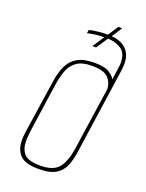

<svg xmlns="http://www.w3.org/2000/svg" viewBox="-133 -749 626 823"><g transform="rotate(20 180.0 -338.0)"><path d="M148 7Q86 7 62.5 -18Q39 -43 39 -85Q39 -105 42 -124L79 -372Q85 -410 98.5 -439.5Q112 -469 140.5 -486Q169 -503 220 -503Q267 -503 288.5 -488Q310 -473 314 -462L322 -518Q323 -524 323.5 -529.5Q324 -535 324 -540Q324 -585 298 -602Q272 -619 237 -620L202 -567H185L220 -620Q204 -620 185.5 -618Q167 -616 144 -611L147 -627Q191 -636 231 -636L262 -683L279 -682L248 -635Q292 -632 316 -608Q340 -584 340 -543Q340 -536 339.5 -528Q339 -520 338 -513L282 -124Q277 -86 265.5 -56.5Q254 -27 227 -10Q200 7 148 7ZM150 -9Q209 -9 233 -38.5Q257 -68 266 -127L308 -414V-417Q308 -443 288.5 -465Q269 -487 213 -487Q166 -487 141.5 -468Q117 -449 107 -418.5Q97 -388 92 -354L62 -146Q60 -130 58.5 -116Q57 -102 57 -88Q57 -52 75.5 -30.5Q94 -9 150 -9Z"/></g></svg>

Font: Alumni Sans Pinstripe
Style: Italic
Weight: 400
Italic angle: -8°
Designer: Robert E. Leuschke
Foundry: Robert E. Leuschke
Version: Version 1.010; ttfautohint (v1.8.4.7-5d5b)